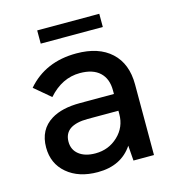

<svg xmlns="http://www.w3.org/2000/svg" viewBox="-99 -722 740 814"><g transform="rotate(-15 271.0 -314.5)"><path d="M389.5 0 384.5 -66.5Q334.5 8.5 231.5 8.5Q148 8.5 97 -34.8Q46 -78 46 -149Q46 -227.5 107 -265Q154 -294 233.5 -294H382.5V-310Q382.5 -361 352.5 -389Q322.5 -417 265.5 -417Q187 -417 127 -349L56.5 -408.5Q136.5 -501.5 272.5 -501.5Q370.5 -501.5 425 -451.2Q479.5 -401 479.5 -310V0ZM138 -580.5V-638.5H410.5V-580.5ZM242.5 -71Q300.5 -71 341.5 -109.8Q382.5 -148.5 382.5 -206V-220.5H247.5Q196.5 -220.5 169.5 -202Q144 -183.5 144 -148Q144 -112.5 170.5 -91.8Q197 -71 242.5 -71Z"/></g></svg>

Font: HK Grotesk Medium
Style: Regular
Weight: 500
Designer: Alfredo Marco Pradil
Foundry: Hanken Design Co.
Version: Version 3.001;FEAKit 1.0